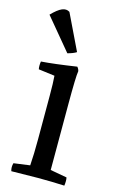

<svg xmlns="http://www.w3.org/2000/svg" viewBox="-123 -851 557 906"><g transform="rotate(15 155.0 -398.0)"><path d="M208 -372.1V-50.8L289.1 -36.1Q292.5 -20 289.1 3.9Q226.1 1 160.2 1Q113.8 1 29.8 2.9Q23.9 -16.6 29.8 -36.1L108.9 -46.9Q112.8 -101.6 112.8 -173.8V-387.2Q112.8 -452.6 109.9 -484.9L30.8 -495.1Q27.3 -510.3 30.8 -533.2Q93.8 -537.6 203.1 -554.2Q211.4 -544.4 212.9 -534.2Q208 -508.3 208 -372.1ZM141.1 -603 12.7 -757.3Q42 -787.6 62.7 -796.4Q83.5 -805.2 100.1 -794.4L184.1 -620.1Q169.4 -610.4 141.1 -603Z"/></g></svg>

Font: Adamina
Style: Regular
Weight: 400
Designer: Cyreal (www.cyreal.org)
Foundry: Cyreal (www.cyreal.org)
Version: Version 1.010